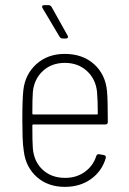

<svg xmlns="http://www.w3.org/2000/svg" viewBox="-20 -720 501 748"><path d="M355 -112Q358 -121 367 -119L385 -116Q390 -115 391.5 -111.5Q393 -108 392 -104Q377 -53 334.5 -22.5Q292 8 233 8Q167 8 124 -30Q81 -68 73 -129Q69 -154 68 -186Q67 -218 67 -251Q67 -335 71 -369Q78 -431 122 -470.5Q166 -510 232 -510Q302 -510 346.5 -470Q391 -430 397 -364Q400 -332 400 -245Q400 -235 390 -235H110Q106 -235 106 -231Q106 -165 108 -141Q113 -89 147 -58Q181 -27 234 -27Q278 -27 310.5 -50.5Q343 -74 355 -112ZM108 -362Q106 -338 106 -278Q106 -274 110 -274H357Q361 -274 361 -278Q361 -328 358 -362Q353 -412 318.5 -443.5Q284 -475 233 -475Q181 -475 147 -443.5Q113 -412 108 -362ZM245 -576Q245 -570 236 -570H224Q217 -570 212 -577L146 -688Q144 -692 144 -694Q144 -700 153 -700H169Q176 -700 181 -693L243 -582Q245 -578 245 -576Z"/></svg>

Font: Barlow Semi Condensed ExLight
Style: Regular
Weight: 275
Width: 4
Designer: Jeremy Tribby
Foundry: Tribby Type
Version: Version 1.408